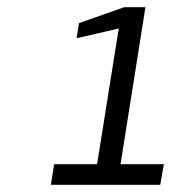

<svg xmlns="http://www.w3.org/2000/svg" viewBox="-20 -867 474 532"><path d="M434 -412 424 -355H121L130 -412H249L309 -788L192 -761L199 -803L324 -847H383L314 -412Z"/></svg>

Font: Exo
Style: Italic
Weight: 400
Italic angle: -9°
Designer: Natanael Gama
Foundry: Natanael Gama
Version: Version 1.500; ttfautohint (v1.6)